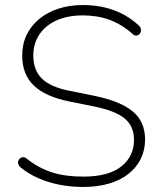

<svg xmlns="http://www.w3.org/2000/svg" viewBox="-20 -733 640 761"><path d="M310 8Q260 8 215 -1Q170 -10 131.5 -27Q93 -44 62 -69Q55 -75 52.5 -82Q50 -89 52.5 -95.5Q55 -102 60 -106Q65 -110 72 -110Q79 -110 86 -104Q133 -67 185.5 -50Q238 -33 310 -33Q410 -33 460.5 -73Q511 -113 511 -179Q511 -233 474 -263.5Q437 -294 353 -311L254 -331Q160 -350 114 -394Q68 -438 68 -513Q68 -558 85.5 -594.5Q103 -631 135 -657.5Q167 -684 211 -698.5Q255 -713 308 -713Q374 -713 429 -693.5Q484 -674 529 -633Q536 -627 538 -619.5Q540 -612 537.5 -605.5Q535 -599 530.5 -595.5Q526 -592 519 -592Q512 -592 505 -599Q462 -637 414 -654.5Q366 -672 308 -672Q249 -672 205 -652.5Q161 -633 136.5 -597Q112 -561 112 -513Q112 -455 146 -421.5Q180 -388 256 -373L355 -353Q457 -332 506 -291.5Q555 -251 555 -180Q555 -138 538 -103.5Q521 -69 489.5 -44Q458 -19 412.5 -5.5Q367 8 310 8Z"/></svg>

Font: Nunito ExtraLight
Style: Regular
Weight: 200
Designer: Vernon Adams
Foundry: Vernon Adams
Version: Version 3.602;April 4, 2023;FontCreator 14.0.0.2856 64-bit